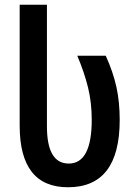

<svg xmlns="http://www.w3.org/2000/svg" viewBox="-20 -780 569 810"><path d="M267 10Q485 10 485 -274Q485 -350 471 -413.5Q457 -477 426 -545H306Q336 -474 351.5 -410.5Q367 -347 367 -275Q367 -90 270 -90Q178 -90 178 -247V-760H63V-250Q63 10 267 10Z"/></svg>

Font: Noto Sans Georgian Condensed Semi
Style: Regular
Weight: 600
Width: 3
Designer: Monotype Design Team
Foundry: Monotype Imaging Inc.
Version: Version 1.901